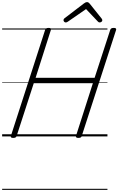

<svg xmlns="http://www.w3.org/2000/svg" viewBox="-20 -1276 1107 1796"><path d="M103 14Q75 14 82 -5L402 -996Q405 -1006 412.5 -1010.5Q420 -1015 435 -1015Q463 -1015 456 -996L313 -548H865L1011 -996Q1014 -1006 1021.5 -1010.5Q1029 -1015 1044 -1015Q1072 -1015 1066 -996L745 -5Q743 5 735.5 9.5Q728 14 713 14Q685 14 691 -5L849 -498H296L136 -5Q133 5 126 9.5Q119 14 103 14ZM595 -1066Q586 -1066 580 -1073Q574 -1080 574 -1087Q574 -1093 576 -1096.5Q578 -1100 582 -1104L764 -1243Q773 -1250 780 -1253Q787 -1256 795 -1256Q802 -1256 807.5 -1252.5Q813 -1249 819 -1242L931 -1102Q934 -1098 935.5 -1094Q937 -1090 937 -1086Q937 -1077 928.5 -1071.5Q920 -1066 913 -1066Q907 -1066 902.5 -1068.5Q898 -1071 894 -1076L785 -1191L617 -1075Q610 -1070 605 -1068Q600 -1066 595 -1066ZM0 490H985V500H0ZM0 -20H985V0H0ZM0 -505H985V-500H0ZM0 -1010H985V-1000H0Z"/></svg>

Font: Playwrite MX Guides
Style: Regular
Weight: 400
Designer: Veronika Burian, José Scaglione
Foundry: TypeTogether
Version: Version 1.003